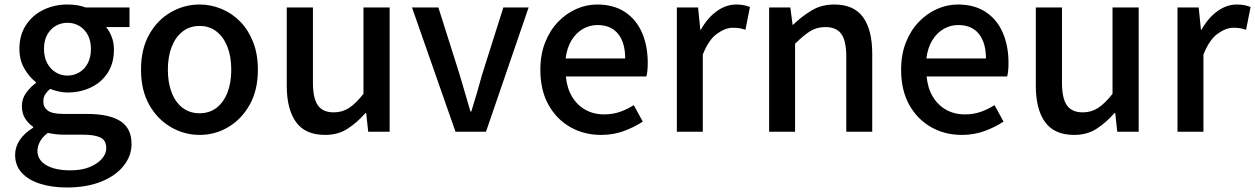

<svg xmlns="http://www.w3.org/2000/svg" viewBox="-20 -584 5563 851"><path d="M276 247Q210 247 158 230.5Q106 214 76.5 182Q47 150 47 102Q47 67 68 36Q89 5 127 -18V-22Q106 -36 91.5 -58.5Q77 -81 77 -114Q77 -147 96.5 -173.5Q116 -200 139 -216V-220Q110 -242 88 -280Q66 -318 66 -367Q66 -429 95.5 -473.5Q125 -518 173.5 -541Q222 -564 279 -564Q303 -564 323.5 -560.5Q344 -557 359 -551H554V-464H450Q465 -447 475 -421Q485 -395 485 -364Q485 -304 457.5 -261.5Q430 -219 383 -196.5Q336 -174 279 -174Q261 -174 240.5 -178.5Q220 -183 202 -190Q189 -179 180.5 -166Q172 -153 172 -133Q172 -109 191.5 -94Q211 -79 264 -79H366Q463 -79 513 -47.5Q563 -16 563 54Q563 107 528 151Q493 195 428.5 221Q364 247 276 247ZM279 -249Q307 -249 331 -263Q355 -277 369 -303.5Q383 -330 383 -367Q383 -404 369 -429.5Q355 -455 331.5 -469Q308 -483 279 -483Q250 -483 226.5 -469Q203 -455 189 -429.5Q175 -404 175 -367Q175 -330 189.5 -303.5Q204 -277 227.5 -263Q251 -249 279 -249ZM292 171Q341 171 376 157Q411 143 431 120.5Q451 98 451 73Q451 38 425 25.5Q399 13 349 13H266Q246 13 228 11Q210 9 192 5Q168 23 157 44Q146 65 146 85Q146 125 185 148Q224 171 292 171Z M865 14Q797 14 737.5 -20.5Q678 -55 641.5 -119.5Q605 -184 605 -275Q605 -367 641.5 -431.5Q678 -496 737.5 -530Q797 -564 865 -564Q915 -564 962 -544.5Q1009 -525 1045 -488Q1081 -451 1102 -397.5Q1123 -344 1123 -275Q1123 -184 1086.5 -119.5Q1050 -55 991.5 -20.5Q933 14 865 14ZM865 -82Q908 -82 939.5 -106Q971 -130 988 -173.5Q1005 -217 1005 -275Q1005 -333 988 -376.5Q971 -420 939.5 -444.5Q908 -469 865 -469Q821 -469 789.5 -444.5Q758 -420 741 -376.5Q724 -333 724 -275Q724 -217 741 -173.5Q758 -130 789.5 -106Q821 -82 865 -82Z M1421 14Q1333 14 1292 -43Q1251 -100 1251 -204V-551H1367V-218Q1367 -148 1389 -117Q1411 -86 1459 -86Q1497 -86 1527 -105.5Q1557 -125 1591 -168V-551H1707V0H1612L1603 -83H1600Q1562 -40 1520 -13Q1478 14 1421 14Z M1999 0 1806 -551H1923L2017 -254Q2029 -214 2041 -172.5Q2053 -131 2065 -90H2069Q2082 -131 2094 -172.5Q2106 -214 2117 -254L2211 -551H2323L2134 0Z M2644 14Q2569 14 2508 -20.5Q2447 -55 2411 -119.5Q2375 -184 2375 -275Q2375 -342 2396 -395.5Q2417 -449 2453 -486.5Q2489 -524 2534 -544Q2579 -564 2626 -564Q2699 -564 2749 -531.5Q2799 -499 2825 -440.5Q2851 -382 2851 -304Q2851 -287 2849.5 -271.5Q2848 -256 2845 -245H2488Q2493 -193 2515.5 -155.5Q2538 -118 2574.5 -97.5Q2611 -77 2658 -77Q2695 -77 2727 -88Q2759 -99 2789 -118L2829 -45Q2791 -20 2744.5 -3Q2698 14 2644 14ZM2487 -325H2751Q2751 -395 2719.5 -434Q2688 -473 2628 -473Q2594 -473 2564 -456Q2534 -439 2513.5 -406Q2493 -373 2487 -325Z M2980 0V-551H3074L3084 -452H3086Q3116 -505 3157 -534.5Q3198 -564 3243 -564Q3263 -564 3277 -561Q3291 -558 3304 -553L3284 -452Q3269 -457 3257 -459Q3245 -461 3228 -461Q3195 -461 3158 -434.5Q3121 -408 3095 -342V0Z M3389 0V-551H3483L3493 -474H3495Q3533 -511 3577 -537.5Q3621 -564 3677 -564Q3765 -564 3805.5 -507.5Q3846 -451 3846 -346V0H3731V-332Q3731 -403 3709 -433.5Q3687 -464 3638 -464Q3600 -464 3570.5 -445.5Q3541 -427 3504 -390V0Z M4243 14Q4168 14 4107 -20.5Q4046 -55 4010 -119.5Q3974 -184 3974 -275Q3974 -342 3995 -395.5Q4016 -449 4052 -486.5Q4088 -524 4133 -544Q4178 -564 4225 -564Q4298 -564 4348 -531.5Q4398 -499 4424 -440.5Q4450 -382 4450 -304Q4450 -287 4448.5 -271.5Q4447 -256 4444 -245H4087Q4092 -193 4114.5 -155.5Q4137 -118 4173.5 -97.5Q4210 -77 4257 -77Q4294 -77 4326 -88Q4358 -99 4388 -118L4428 -45Q4390 -20 4343.5 -3Q4297 14 4243 14ZM4086 -325H4350Q4350 -395 4318.5 -434Q4287 -473 4227 -473Q4193 -473 4163 -456Q4133 -439 4112.5 -406Q4092 -373 4086 -325Z M4741 14Q4653 14 4612 -43Q4571 -100 4571 -204V-551H4687V-218Q4687 -148 4709 -117Q4731 -86 4779 -86Q4817 -86 4847 -105.5Q4877 -125 4911 -168V-551H5027V0H4932L4923 -83H4920Q4882 -40 4840 -13Q4798 14 4741 14Z M5199 0V-551H5293L5303 -452H5305Q5335 -505 5376 -534.5Q5417 -564 5462 -564Q5482 -564 5496 -561Q5510 -558 5523 -553L5503 -452Q5488 -457 5476 -459Q5464 -461 5447 -461Q5414 -461 5377 -434.5Q5340 -408 5314 -342V0Z"/></svg>

Font: Noto Sans JP Thin Medium
Style: Regular
Weight: 500
Version: Version 2.004-H2;hotconv 1.0.118;makeotfexe 2.5.65603